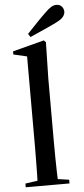

<svg xmlns="http://www.w3.org/2000/svg" viewBox="-61 -946 426 979"><g transform="rotate(-5 152.0 -456.5)"><path d="M30 0V-19L121 -32H165L254 -19V0ZM91 0Q93 -24 93.5 -61.5Q94 -99 94.5 -138.5Q95 -178 95 -211V-664L26 -680V-696L187 -738L197 -728L193 -544V-211Q193 -178 193.5 -138.5Q194 -99 195 -61.5Q196 -24 198 0ZM110 -778Q131 -800 153 -823.5Q175 -847 205 -876Q226 -897 239.5 -905Q253 -913 266 -913Q284 -913 294 -901.5Q304 -890 304 -875Q304 -862 294 -849Q284 -836 255 -822Q225 -807 192.5 -793Q160 -779 121 -761Z"/></g></svg>

Font: Source Serif 4 60pt SemiBold
Style: Regular
Weight: 600
Version: Version 4.004;hotconv 1.0.116;makeotfexe 2.5.65601